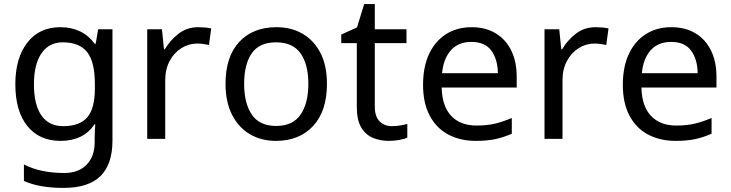

<svg xmlns="http://www.w3.org/2000/svg" viewBox="-20 -679 3575 939"><path d="M275 -546Q328 -546 370.5 -526Q413 -506 443 -465H448L460 -536H530V9Q530 124 471.5 182Q413 240 290 240Q172 240 97 206V125Q176 167 295 167Q364 167 403.5 126.5Q443 86 443 16V-5Q443 -17 444 -39.5Q445 -62 446 -71H442Q388 10 276 10Q172 10 113.5 -63Q55 -136 55 -267Q55 -395 113.5 -470.5Q172 -546 275 -546ZM287 -472Q220 -472 183 -418.5Q146 -365 146 -266Q146 -167 182.5 -114.5Q219 -62 289 -62Q370 -62 407 -105.5Q444 -149 444 -246V-267Q444 -377 406 -424.5Q368 -472 287 -472Z M950 -546Q965 -546 982.5 -544.5Q1000 -543 1013 -540L1002 -459Q989 -462 973.5 -464Q958 -466 944 -466Q903 -466 867 -443.5Q831 -421 809.5 -380.5Q788 -340 788 -286V0H700V-536H772L782 -438H786Q812 -482 853 -514Q894 -546 950 -546Z M1579 -269Q1579 -136 1511.5 -63Q1444 10 1329 10Q1258 10 1202.5 -22.5Q1147 -55 1115 -117.5Q1083 -180 1083 -269Q1083 -402 1150 -474Q1217 -546 1332 -546Q1405 -546 1460.5 -513.5Q1516 -481 1547.5 -419.5Q1579 -358 1579 -269ZM1174 -269Q1174 -174 1211.5 -118.5Q1249 -63 1331 -63Q1412 -63 1450 -118.5Q1488 -174 1488 -269Q1488 -364 1450 -418Q1412 -472 1330 -472Q1248 -472 1211 -418Q1174 -364 1174 -269Z M1897 -62Q1917 -62 1938 -65.5Q1959 -69 1972 -73V-6Q1958 1 1932 5.5Q1906 10 1882 10Q1840 10 1804.5 -4.5Q1769 -19 1747 -55Q1725 -91 1725 -156V-468H1649V-510L1726 -545L1761 -659H1813V-536H1968V-468H1813V-158Q1813 -109 1836.5 -85.5Q1860 -62 1897 -62Z M2286 -546Q2355 -546 2404.5 -516Q2454 -486 2480.5 -431.5Q2507 -377 2507 -304V-251H2140Q2142 -160 2186.5 -112.5Q2231 -65 2311 -65Q2362 -65 2401.5 -74.5Q2441 -84 2483 -102V-25Q2442 -7 2402 1.5Q2362 10 2307 10Q2231 10 2172.5 -21Q2114 -52 2081.5 -113.5Q2049 -175 2049 -264Q2049 -352 2078.5 -415Q2108 -478 2161.5 -512Q2215 -546 2286 -546ZM2285 -474Q2222 -474 2185.5 -433.5Q2149 -393 2142 -321H2415Q2414 -389 2383 -431.5Q2352 -474 2285 -474Z M2893 -546Q2908 -546 2925.5 -544.5Q2943 -543 2956 -540L2945 -459Q2932 -462 2916.5 -464Q2901 -466 2887 -466Q2846 -466 2810 -443.5Q2774 -421 2752.5 -380.5Q2731 -340 2731 -286V0H2643V-536H2715L2725 -438H2729Q2755 -482 2796 -514Q2837 -546 2893 -546Z M3263 -546Q3332 -546 3381.5 -516Q3431 -486 3457.5 -431.5Q3484 -377 3484 -304V-251H3117Q3119 -160 3163.5 -112.5Q3208 -65 3288 -65Q3339 -65 3378.5 -74.5Q3418 -84 3460 -102V-25Q3419 -7 3379 1.5Q3339 10 3284 10Q3208 10 3149.5 -21Q3091 -52 3058.5 -113.5Q3026 -175 3026 -264Q3026 -352 3055.5 -415Q3085 -478 3138.5 -512Q3192 -546 3263 -546ZM3262 -474Q3199 -474 3162.5 -433.5Q3126 -393 3119 -321H3392Q3391 -389 3360 -431.5Q3329 -474 3262 -474Z"/></svg>

Font: Noto Sans Soyombo
Style: Regular
Weight: 400
Designer: Monotype Design Team
Foundry: Monotype Imaging Inc.
Version: Version 2.001; ttfautohint (v1.8.4.7-5d5b)